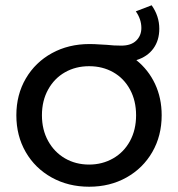

<svg xmlns="http://www.w3.org/2000/svg" viewBox="-20 -702 675 728"><path d="M593 -265Q593 -187 557.5 -125.5Q522 -64 459.5 -29Q397 6 318 6Q239 6 176 -29Q113 -64 77.5 -125.5Q42 -187 42 -265Q42 -343 78 -404.5Q114 -466 177 -500.5Q240 -535 319 -535Q339 -535 358 -533.5Q377 -532 385 -532Q410 -529 440 -529Q477 -529 496.5 -548Q516 -567 516 -596Q516 -629 495 -659L555 -682Q584 -641 584 -593Q584 -549 561.5 -518Q539 -487 497 -474Q543 -437 568 -383.5Q593 -330 593 -265ZM496 -265Q496 -320 473 -362.5Q450 -405 409.5 -428Q369 -451 318 -451Q267 -451 226.5 -428Q186 -405 162.5 -362.5Q139 -320 139 -265Q139 -210 162.5 -167.5Q186 -125 226.5 -101.5Q267 -78 318 -78Q368 -78 409 -101.5Q450 -125 473 -167.5Q496 -210 496 -265Z"/></svg>

Font: Montserrat Alternates Medium
Style: Regular
Weight: 500
Designer: Julieta Ulanovsky
Foundry: Julieta Ulanovsky
Version: Version 7.200